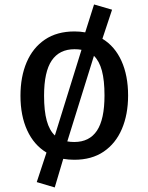

<svg xmlns="http://www.w3.org/2000/svg" viewBox="-20 -692 655 847"><path d="M308.7 -553.3Q333.3 -553.3 355.9 -549.2L394.9 -672.3L474.4 -649.2L431.8 -521Q486.7 -487.7 515.9 -423.1Q545.1 -358.5 545.1 -270.8Q545.1 -187.2 517.7 -123.1Q490.3 -59 437.4 -23.1Q384.6 12.8 307.7 12.8Q282.6 12.8 259 8.7L221.5 134.9L142.1 111.3L185.1 -19Q129.7 -52.3 100 -116.9Q70.3 -181.5 70.3 -269.7Q70.3 -353.8 97.7 -417.7Q125.1 -481.5 178.2 -517.4Q231.3 -553.3 308.7 -553.3ZM308.7 -474.9Q242.1 -474.9 208.2 -425.1Q174.4 -375.4 174.4 -269.7Q174.4 -202.6 186.2 -159.7Q197.9 -116.9 222.1 -94.4L339.5 -472.3Q325.1 -474.9 308.7 -474.9ZM441 -270.8Q441 -337.4 429.5 -380.3Q417.9 -423.1 394.4 -445.6L276.9 -68.2Q291.3 -65.6 307.7 -65.6Q374.4 -65.6 407.7 -115.6Q441 -165.6 441 -270.8Z"/></svg>

Font: Fira Code Retina
Style: Regular
Weight: 450
Monospace: yes
Designer: Carrois Corporate, Edenspiekermann AG, Nikita Prokopov
Foundry: Carrois Corporate, Edenspiekermann AG, Nikita Prokopov
Version: Version 6.002